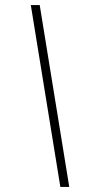

<svg xmlns="http://www.w3.org/2000/svg" viewBox="-20 -734 359 754"><path d="M217 0H252L136 -714H101Z"/></svg>

Font: Noto Sans SemiCondensed ExtraLight
Style: Italic
Weight: 200
Width: 4
Italic angle: -12°
Designer: Monotype Design Team
Foundry: Monotype Imaging Inc.
Version: Version 2.013